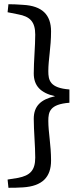

<svg xmlns="http://www.w3.org/2000/svg" viewBox="-20 -743 361 910"><path d="M90 145C180 139 222 97 222 18C222 -56 209 -116 209 -170C209 -213 216 -249 309 -256V-319C216 -326 209 -363 209 -406C209 -460 222 -519 222 -594C222 -673 180 -715 90 -720C63 -722 41 -723 20 -723L16 -685L66 -675C121 -665 147 -641 147 -579C147 -523 140 -453 140 -395C140 -336 173 -302 241 -287C173 -272 140 -240 140 -180C140 -123 147 -52 147 4C147 66 121 89 66 100L16 108L20 147C41 147 63 147 90 145Z"/></svg>

Font: Yrsa
Style: Regular
Weight: 400
Designer: Anna Giedrys (Yrsa+Rasa design), David Brezina (Yrsa art-direction, Rasa art-direction, design)
Foundry: Rosetta Type Foundry
Version: Version 1.001;PS 1.1;hotconv 1.0.88;makeotf.lib2.5.647800